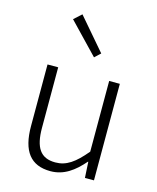

<svg xmlns="http://www.w3.org/2000/svg" viewBox="-125 -927 839 1026"><g transform="rotate(15 294.5 -414.0)"><path d="M253 13C327 13 382 -28 434 -88H436L441 0H491V-534H432V-143C372 -71 327 -39 266 -39C184 -39 150 -90 150 -200V-534H91V-193C91 -55 143 13 253 13ZM321 -635 353 -665 202 -841 160 -803Z"/></g></svg>

Font: Noto Sans KR Light
Style: Regular
Weight: 300
Designer: Ryoko NISHIZUKA 西塚涼子 (kana, bopomofo & ideographs); Paul D. Hunt (Latin, Greek & Cyrillic); Sandoll Communications 산돌커뮤니
Foundry: Adobe
Version: Version 2.004;hotconv 1.0.118;makeotfexe 2.5.65603